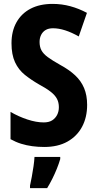

<svg xmlns="http://www.w3.org/2000/svg" viewBox="-20 -744 497 985"><path d="M427 -206Q427 -142 401 -93.5Q375 -45 326 -17.5Q277 10 207 10Q175 10 145.5 6Q116 2 88.5 -6.5Q61 -15 34 -30V-170Q75 -146 120.5 -131Q166 -116 204 -116Q231 -116 247.5 -126.5Q264 -137 273 -154.5Q282 -172 282 -194Q282 -218 272.5 -236.5Q263 -255 241 -272.5Q219 -290 180 -311Q140 -334 107.5 -360Q75 -386 57 -425Q39 -464 39 -522Q39 -584 64.5 -629.5Q90 -675 137 -699.5Q184 -724 250 -724Q297 -724 341 -712Q385 -700 426 -678L384 -557Q347 -578 314 -588.5Q281 -599 252 -599Q229 -599 214 -590Q199 -581 191 -565Q183 -549 183 -529Q183 -504 192.5 -486Q202 -468 225 -451Q248 -434 289 -411Q335 -386 365.5 -357.5Q396 -329 411.5 -292Q427 -255 427 -206ZM289 72Q282 96 271.5 122Q261 148 248.5 173Q236 198 222 221H134V208Q138 190 143 163.5Q148 137 152 109Q156 81 157 61H289Z"/></svg>

Font: Noto Sans Display Condensed
Style: Bold
Weight: 700
Width: 3
Designer: Monotype Design Team
Foundry: Monotype Imaging Inc.
Version: Version 2.003